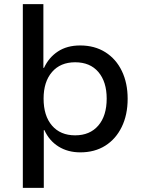

<svg xmlns="http://www.w3.org/2000/svg" viewBox="-20 -725 696 925"><path d="M90 180V-705H189V-398H192Q215 -448 259 -477Q303 -506 366 -506Q436 -506 487.5 -473.5Q539 -441 567 -383Q595 -325 595 -249Q595 -172 566.5 -113.5Q538 -55 487 -23Q436 9 367 9Q307 9 262 -19Q217 -47 194 -98H191V180ZM342 -73Q413 -73 453.5 -120Q494 -167 494 -250Q494 -331 454 -378Q414 -425 342 -425Q271 -425 230.5 -378Q190 -331 190 -250Q190 -167 230.5 -120Q271 -73 342 -73Z"/></svg>

Font: Nunito Sans 7pt Medium
Style: Regular
Weight: 500
Designer: Vernon Adams
Foundry: Vernon Adams
Version: Version 3.101;gftools[0.9.27]